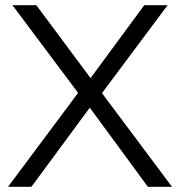

<svg xmlns="http://www.w3.org/2000/svg" viewBox="-20 -720 694 740"><path d="M11 0 281 -362 28 -700H120L329 -419L536 -700H626L373 -361L643 0H550L326 -305L101 0Z"/></svg>

Font: Red Hat Text
Style: Regular
Weight: 400
Designer: Pentagram, MCKL
Foundry: MCKL
Version: Version 1.030